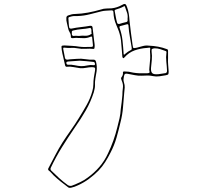

<svg xmlns="http://www.w3.org/2000/svg" viewBox="-20 -853 1040 946"><path d="M808 -566Q807 -550 808.5 -534Q810 -518 811 -501Q811 -490 809 -487Q807 -484 796 -482Q780 -479 764.5 -477Q749 -475 734 -478Q721 -481 707 -481Q693 -481 679 -480Q662 -479 645 -482.5Q628 -486 611 -489Q603 -491 598 -489.5Q593 -488 591 -479Q589 -470 588.5 -462.5Q588 -455 591 -446Q595 -434 594.5 -421.5Q594 -409 592 -396Q589 -360 586 -323.5Q583 -287 574 -252Q565 -213 554 -174.5Q543 -136 524 -100Q512 -76 498 -54Q484 -32 465 -12Q443 10 418 28.5Q393 47 364 60Q356 64 347.5 67Q339 70 330 72Q321 74 316 70Q297 56 279 41.5Q261 27 244 11Q238 5 232.5 -1.5Q227 -8 220 -13Q214 -18 220 -27Q237 -59 253 -90Q269 -121 288 -151Q308 -182 329 -211.5Q350 -241 369 -272Q389 -304 407 -336Q425 -368 435 -404Q440 -421 440 -437Q440 -454 442.5 -471Q445 -488 448 -504Q450 -515 447.5 -518.5Q445 -522 434 -522Q419 -522 404.5 -519Q390 -516 375 -517Q359 -519 342 -522.5Q325 -526 308 -524Q303 -524 301 -530Q297 -550 292 -569.5Q287 -589 284 -608V-610Q282 -624 284 -626.5Q286 -629 299 -629Q317 -628 335 -627Q353 -626 371 -623Q386 -621 401.5 -621.5Q417 -622 432 -622Q438 -622 438 -630Q437 -640 436 -649.5Q435 -659 434 -669Q433 -675 426 -672Q410 -665 394.5 -665Q379 -665 362 -666Q356 -667 350 -666Q344 -665 338 -665Q329 -665 329 -671Q330 -683 323.5 -693.5Q317 -704 315 -716Q313 -728 309.5 -740Q306 -752 307 -765Q307 -774 316 -777Q324 -780 332 -782Q340 -784 348 -784Q382 -785 414 -791Q446 -797 477 -806Q491 -811 504 -811Q517 -811 530 -812Q557 -815 580 -828Q591 -835 596.5 -833Q602 -831 606 -818Q612 -802 614.5 -785.5Q617 -769 618 -752Q621 -722 625 -692.5Q629 -663 633 -633Q635 -618 637.5 -616.5Q640 -615 654 -618Q669 -622 683.5 -626Q698 -630 714 -628Q737 -627 759 -623Q781 -619 802 -611Q808 -610 808 -602ZM609 -766Q610 -780 605 -793Q600 -806 596 -819Q595 -825 589 -821Q580 -816 570.5 -812.5Q561 -809 551 -806Q544 -804 545 -799Q548 -784 550.5 -769.5Q553 -755 557 -741Q559 -734 568 -735Q576 -738 584.5 -740Q593 -742 601 -744Q609 -745 609 -754Q608 -757 608.5 -759.5Q609 -762 609 -766ZM682 -492H704Q711 -492 715 -494Q719 -496 716 -505Q715 -508 715.5 -511.5Q716 -515 716 -519Q717 -536 719 -552.5Q721 -569 720 -585Q719 -592 719 -598.5Q719 -605 720 -612Q722 -620 713 -618Q711 -618 709 -617.5Q707 -617 705 -617Q673 -615 644 -605Q615 -595 592 -569Q590 -565 586 -567Q585 -568 584.5 -569.5Q584 -571 583 -572Q582 -584 581 -596.5Q580 -609 579 -621Q578 -638 576 -655Q574 -672 569 -688Q566 -699 561.5 -709.5Q557 -720 553 -730Q540 -760 539 -792Q539 -802 530 -802Q517 -801 504 -800.5Q491 -800 479 -797Q451 -790 422 -782.5Q393 -775 363 -774Q356 -774 348 -774Q340 -774 332 -772Q327 -771 321.5 -769Q316 -767 317 -762Q318 -751 318.5 -740Q319 -729 321 -718Q323 -711 332 -712Q355 -717 378.5 -719.5Q402 -722 424 -726Q435 -727 436 -718Q438 -702 440 -685Q442 -668 444 -651Q445 -644 446 -636Q447 -628 446 -620Q445 -617 445 -614.5Q445 -612 440 -612Q421 -614 401.5 -612.5Q382 -611 362 -615Q346 -618 330.5 -617Q315 -616 299 -618Q289 -621 292 -609Q294 -599 296 -589Q298 -579 300 -568Q302 -561 305.5 -560Q309 -559 313 -559Q324 -561 335.5 -561.5Q347 -562 358 -563Q380 -565 400.5 -561.5Q421 -558 442 -559Q450 -559 453 -549Q459 -526 456 -502Q453 -485 450 -467Q447 -449 448 -431Q448 -423 446 -414.5Q444 -406 442 -398Q427 -351 402.5 -308.5Q378 -266 349 -225Q316 -177 285.5 -128Q255 -79 230 -26Q227 -19 232 -13Q251 6 271.5 24.5Q292 43 314 59Q324 65 334 62Q355 54 375 44.5Q395 35 412 22Q444 -1 469.5 -30.5Q495 -60 512 -97Q527 -128 538.5 -160.5Q550 -193 558 -226Q564 -248 569 -270.5Q574 -293 575 -315Q577 -332 579.5 -349.5Q582 -367 583 -384Q583 -402 585.5 -419.5Q588 -437 580 -455Q579 -459 577 -464Q575 -469 579 -473Q586 -481 586 -493Q584 -501 592 -501Q600 -500 607.5 -500Q615 -500 622 -498Q652 -491 682 -492ZM629 -614V-617Q625 -644 620 -671Q615 -698 613 -726Q613 -736 604 -733Q597 -731 589.5 -729Q582 -727 574 -725Q567 -724 569 -716Q580 -686 583.5 -654Q587 -622 589 -590Q589 -589 589 -587Q589 -585 591 -584Q595 -584 596 -587Q611 -600 626 -607Q630 -609 629 -614ZM369 -676Q385 -678 398.5 -677Q412 -676 424 -682Q426 -684 429.5 -685Q433 -686 431 -690Q430 -696 430.5 -702.5Q431 -709 427 -714Q427 -715 425 -715.5Q423 -716 422 -715Q402 -711 382 -709.5Q362 -708 342 -703Q332 -702 334 -692V-684Q335 -676 343 -676Q351 -677 358 -676.5Q365 -676 369 -676ZM750 -487Q761 -487 771 -489Q781 -491 791 -492Q803 -492 803 -504Q802 -527 799.5 -549Q797 -571 800 -593Q802 -600 795 -602Q782 -607 769 -611Q756 -615 742 -615Q732 -614 729 -611.5Q726 -609 727 -598Q730 -578 728 -558Q726 -538 724 -518Q723 -502 728.5 -494.5Q734 -487 750 -487ZM373 -554Q358 -553 344 -552Q330 -551 316 -550Q312 -549 309.5 -548.5Q307 -548 307 -543Q307 -534 316 -534Q333 -535 348.5 -531.5Q364 -528 380 -527Q395 -527 410 -530.5Q425 -534 440 -532Q442 -531 445 -532Q448 -533 448 -537Q448 -547 440 -548Q423 -550 406.5 -551.5Q390 -553 373 -554Z"/></svg>

Font: Rock 3D
Style: Regular
Weight: 400
Version: Version 1.000